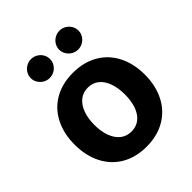

<svg xmlns="http://www.w3.org/2000/svg" viewBox="-208 -869 1007 1007"><g transform="rotate(-45 295.0 -366.0)"><path d="M35.2 -263.7Q35.2 -345.2 66.7 -407.2Q98.1 -469.2 157 -503.2Q215.8 -537.1 294.9 -537.1Q374 -537.1 433.1 -503.2Q492.2 -469.2 523.9 -407.2Q555.7 -345.2 555.7 -263.7Q555.7 -182.1 523.9 -119.9Q492.2 -57.6 433.1 -23.4Q374 10.7 294.9 10.7Q215.8 10.7 157.2 -23.4Q98.6 -57.6 66.9 -119.9Q35.2 -182.1 35.2 -263.7ZM408.2 -263.7Q408.2 -311 395.5 -347.9Q382.8 -384.8 357.4 -405.8Q332 -426.8 295.9 -426.8Q259.3 -426.8 233.6 -405.8Q208 -384.8 194.8 -347.9Q181.6 -311 181.6 -263.7Q181.6 -216.8 194.8 -179.9Q208 -143.1 233.6 -122.3Q259.3 -101.6 295.9 -101.6Q332 -101.6 357.4 -122.3Q382.8 -143.1 395.5 -179.7Q408.2 -216.3 408.2 -263.7ZM119.1 -672.9Q119.1 -691.9 128.7 -708Q138.2 -724.1 154.8 -733.6Q171.4 -743.2 190.4 -743.2Q210 -743.2 226.3 -733.6Q242.7 -724.1 252.2 -708Q261.7 -691.9 261.7 -672.9Q261.7 -654.3 252.2 -638.4Q242.7 -622.6 226.3 -613Q210 -603.5 190.4 -603.5Q171.4 -603.5 155 -613Q138.7 -622.6 128.9 -638.7Q119.1 -654.8 119.1 -672.9ZM330.1 -672.9Q330.1 -691.9 339.6 -708Q349.1 -724.1 365.7 -733.6Q382.3 -743.2 401.4 -743.2Q420.9 -743.2 437.3 -733.6Q453.6 -724.1 463.1 -708Q472.7 -691.9 472.7 -672.9Q472.7 -654.3 463.1 -638.4Q453.6 -622.6 437.3 -613Q420.9 -603.5 401.4 -603.5Q382.3 -603.5 366 -613Q349.6 -622.6 339.8 -638.7Q330.1 -654.8 330.1 -672.9Z"/></g></svg>

Font: Pretendard
Style: Bold
Weight: 700
Designer: Base glyphs from Inter by Rasmus Andersson; Hangeul glyphs from Noto Sans CJK(Source Han Sans) by Jang Soo-young and Kan
Foundry: Kil Hyung-jin
Version: Version 1.309